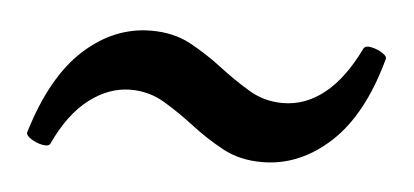

<svg xmlns="http://www.w3.org/2000/svg" viewBox="-28 -390 532 247"><g transform="rotate(5 238.0 -266.5)"><path d="M43 -188Q41 -184 33 -185.5Q25 -187 18 -191.5Q11 -196 12 -200Q34 -273 73 -308.5Q112 -344 160 -344Q189 -344 211 -332Q233 -320 252.5 -305Q272 -290 292 -278Q312 -266 336 -266Q365 -266 389.5 -285.5Q414 -305 433 -344Q435 -349 443 -347.5Q451 -346 458 -341.5Q465 -337 463 -333Q443 -260 403.5 -224Q364 -188 316 -188Q287 -188 265 -200Q243 -212 223.5 -227Q204 -242 184 -254Q164 -266 140 -266Q112 -266 86.5 -246.5Q61 -227 43 -188Z"/></g></svg>

Font: Junicode VF
Style: Regular
Weight: 400
Designer: Peter S. Baker
Version: Version 2.213